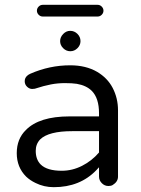

<svg xmlns="http://www.w3.org/2000/svg" viewBox="-20 -775 589 800"><path d="M158.2 -706.1H386.7Q396.5 -706.1 403.8 -713.4Q411.1 -720.7 411.1 -730.5Q411.1 -740.2 403.8 -747.6Q396.5 -754.9 386.7 -754.9H158.2Q148.4 -754.9 141.1 -747.6Q133.8 -740.2 133.8 -730.5Q133.8 -720.7 141.1 -713.4Q148.4 -706.1 158.2 -706.1ZM315.4 -603.5Q315.4 -621.1 302.7 -633.8Q290 -646.5 272.5 -646.5Q255.9 -646.5 243.2 -633.3Q230.5 -620.1 230.5 -603.5Q230.5 -586.9 243.2 -574.2Q255.9 -561.5 272.9 -561.5Q290 -561.5 302.7 -574.2Q315.4 -586.9 315.4 -603.5ZM392.6 -78.1V-39.1Q392.6 -23.4 404.3 -11.7Q416 0 431.6 0Q442.4 0 449.2 -3.9Q471.7 -17.6 471.7 -39.1V-315.4Q471.7 -366.2 449.2 -409.2Q427.7 -450.2 384.8 -475.6Q337.9 -502.9 272.5 -502.9Q186.5 -502.9 106.4 -467.8Q97.7 -463.9 92.8 -459Q83 -450.2 83 -436.5Q83 -422.9 92.8 -413.6Q102.5 -404.3 114.3 -404.3L125 -405.3Q164.1 -418 192.4 -423.3Q220.7 -428.7 250.5 -428.7Q280.3 -428.7 299.8 -425.8Q339.8 -418.9 362.3 -396.5Q392.6 -366.2 392.6 -302.7V-290H269.5Q143.6 -290 87.9 -233.4Q49.8 -196.3 49.8 -136.7Q49.8 -78.1 88.9 -39.1Q105.5 -23.4 127.9 -12.7Q163.1 4.9 204.1 4.9Q313.5 4.9 381.8 -66.4ZM237.3 -63.5Q175.8 -63.5 149.4 -89.8Q128.9 -110.4 128.9 -146.5Q128.9 -174.8 147.5 -194.3Q182.6 -228.5 281.2 -228.5H392.6V-139.6Q362.3 -104.5 321.8 -84Q281.2 -63.5 237.3 -63.5Z"/></svg>

Font: FakePearl
Style: Light
Weight: 350
Version: Version 1.2